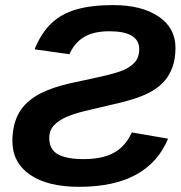

<svg xmlns="http://www.w3.org/2000/svg" viewBox="-20 -718 707 748"><path d="M522.5 -525.9Q522.5 -596.2 406.2 -596.2Q344.7 -596.2 307.4 -573.7Q270 -551.3 250.5 -506.8L114.7 -525.9Q140.6 -589.4 179.9 -627Q219.2 -664.6 278.1 -681.4Q336.9 -698.2 420.4 -698.2Q531.7 -698.2 597.7 -653.8Q663.6 -609.4 663.6 -531.7Q663.6 -488.8 652.3 -457.5Q641.1 -426.3 621.6 -403.3Q601.1 -379.9 574.2 -364.3Q555.7 -353.5 533.9 -344.5Q512.2 -335.4 479.5 -326.2Q446.8 -316.9 394 -305.2Q350.6 -294.9 310.5 -285.4Q270.5 -275.9 239.7 -262.7Q209 -249.5 190.4 -230Q171.9 -210.4 171.9 -180.7Q171.9 -135.7 205.6 -116.9Q239.3 -98.1 304.7 -98.1Q374.5 -98.1 418.5 -120.1Q467.3 -144.5 493.7 -202.1L634.8 -177.7Q556.6 9.8 288.6 9.8Q164.6 9.8 96.4 -37.6Q28.3 -85 28.3 -168.5Q28.3 -226.6 49.3 -269.5Q70.3 -312.5 117.2 -342.3Q156.7 -367.7 222.2 -385.7Q231.9 -388.2 241.7 -390.9Q251.5 -393.6 262.2 -395.5L335 -411.1Q381.3 -420.9 412.6 -429.2Q443.8 -437.5 459.5 -444.3Q490.2 -457.5 506.3 -476.8Q522.5 -496.1 522.5 -525.9Z"/></svg>

Font: Arimo
Style: Bold Italic
Weight: 700
Italic angle: -12°
Designer: Steve Matteson
Foundry: Monotype Imaging Inc.
Version: Version 1.33